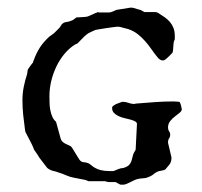

<svg xmlns="http://www.w3.org/2000/svg" viewBox="-20 -473 536 510"><path d="M215.3 8.3 206.5 4.9 176.3 -1Q165.5 -2.9 155.8 -7.3Q146 -11.7 134.8 -15.1Q128.4 -17.6 121.3 -19Q114.3 -20.5 108.9 -24.4Q108.4 -24.9 107.9 -25.1Q107.4 -25.4 106.9 -25.9Q106 -26.4 105.5 -26.9L84.5 -54.2Q84 -55.2 82.5 -57.6Q81.1 -60.1 79.1 -63Q77.1 -65.9 75.2 -68.6Q73.2 -71.3 72.3 -72.8Q71.3 -73.7 70.8 -74.7Q69.8 -76.7 69.8 -77.6Q65.4 -88.9 59.8 -98.9Q54.2 -108.9 48.8 -120.1Q47.9 -121.1 47.1 -124.3Q46.4 -127.4 46.4 -128.4Q43.9 -147 41.7 -167Q39.6 -187 39.6 -206.1Q39.6 -224.6 43 -241.9Q46.4 -259.3 52.2 -276.9Q52.2 -278.3 53 -283.4Q53.7 -288.6 54.7 -289.6Q55.2 -290 56.9 -292.7Q58.6 -295.4 60.8 -298.3Q63 -301.3 64.9 -303.7Q66.9 -306.2 67.4 -306.6Q67.4 -307.6 68.4 -310.1Q69.3 -312.5 69.8 -313.5Q76.7 -332.5 86.2 -347.2Q95.7 -361.8 111.3 -376L123 -384.3L138.2 -399.4L144 -408.2Q148.9 -413.6 155.3 -414.3Q161.6 -415 168 -417.5Q168.9 -417.5 170.9 -418.7Q172.9 -419.9 173.8 -419.9L183.1 -426.8Q184.1 -426.8 188.5 -427Q192.9 -427.2 198 -427.5Q203.1 -427.7 207.5 -428.2Q211.9 -428.7 212.9 -429.2Q213.4 -429.2 220.9 -432.6Q228.5 -436 233.9 -438.5Q234.9 -438.5 236.6 -439.2Q238.3 -439.9 238.8 -440.9Q240.7 -439.9 245.8 -439.9Q251 -439.9 256.8 -439.9Q262.2 -439.9 267.6 -439.9Q272.9 -439.9 275.4 -440.9Q275.9 -440.9 278.1 -441.9Q280.3 -442.9 282.7 -443.8Q285.2 -444.8 287.1 -445.8Q289.1 -446.8 289.6 -446.8L325.7 -452.6H332L352.1 -446.8Q353.5 -446.8 358.4 -443.8Q363.3 -440.9 363.8 -440.9H393.6Q394.5 -440.9 396.7 -440.2Q398.9 -439.5 400.4 -438.5Q409.7 -432.6 417.7 -427Q425.8 -421.4 431.6 -414.3Q437.5 -407.2 440.9 -398.4Q444.3 -389.6 444.3 -377V-369.1L441.4 -360.8Q441.4 -359.9 440.9 -356Q440.4 -352.1 440.2 -347.4Q439.9 -342.8 439.5 -338.6Q439 -334.5 438.5 -333.5Q438.5 -333.5 436.5 -331.3Q434.6 -329.1 431.6 -326.2Q428.7 -323.2 425.5 -320.3Q422.4 -317.4 420.4 -315.9Q418 -314 416.3 -313.2Q414.6 -312.5 412.1 -312.5Q408.2 -312.5 405.3 -314.5Q402.3 -316.4 400.4 -318.4Q390.6 -330.1 382.6 -341.8Q374.5 -353.5 365.2 -364Q356 -374.5 345.2 -382.8Q334.5 -391.1 319.8 -396Q318.4 -396.5 315.2 -397.2Q312 -397.9 308.3 -398.9Q304.7 -399.9 301.3 -400.9Q297.9 -401.9 296.4 -401.9H289.6Q286.6 -401.9 278.6 -400.6Q270.5 -399.4 261.7 -398.2Q252.9 -397 244.9 -395.5Q236.8 -394 233.9 -393.6Q232.4 -393.1 228.8 -391.4Q225.1 -389.6 221.2 -387.9Q217.3 -386.2 214.1 -384.3Q210.9 -382.3 209.5 -380.9Q208.5 -380.4 204.8 -377Q201.2 -373.5 197.3 -369.4Q193.4 -365.2 189.9 -361.8Q186.5 -358.4 185.5 -357.4Q184.6 -356.9 183.1 -356.4Q182.1 -356 181.2 -355.5Q180.2 -355 179.7 -355Q164.1 -345.2 151.4 -330.1Q138.7 -314.9 129.9 -296.6Q121.1 -278.3 116.2 -258.1Q111.3 -237.8 111.3 -217.8Q111.3 -209.5 111.6 -200Q111.8 -190.4 113.5 -181.2Q115.2 -171.9 118.7 -163.6Q122.1 -155.3 128.9 -149.4L141.1 -105Q142.1 -100.6 145.3 -97.4Q148.4 -94.2 152.3 -92Q156.2 -89.8 160.4 -88.1Q164.6 -86.4 168 -84.5Q169.4 -83.5 172.6 -78.6Q175.8 -73.7 179.4 -67.6Q183.1 -61.5 186.5 -55.9Q189.9 -50.3 191.4 -48.3Q195.8 -42.5 202.1 -42.2Q208.5 -42 215.3 -39.1Q215.8 -39.1 217.5 -37.8Q219.2 -36.6 221.2 -35.2Q223.1 -33.7 224.9 -32.2Q226.6 -30.8 227.1 -30.3Q237.8 -23.4 248 -21Q258.3 -18.6 271 -18.6H281.2Q281.7 -18.6 283.9 -19.5Q286.1 -20.5 288.6 -21.5Q291 -22.5 293.2 -23.4Q295.4 -24.4 296.4 -24.4Q297.4 -25.4 302.2 -26.1Q307.1 -26.9 308.1 -26.9Q318.8 -30.3 323.2 -35.2Q327.6 -40 329.3 -45.9Q331.1 -51.8 332.8 -59.1Q334.5 -66.4 340.3 -75.2L343.8 -143.6Q343.8 -147.9 338.9 -150.6Q334 -153.3 326.7 -155.3Q319.3 -157.2 310.8 -159.2Q302.2 -161.1 294.9 -164.6Q287.6 -168 282.7 -173.1Q277.8 -178.2 277.8 -186Q277.8 -189 279.1 -190.4Q280.3 -191.9 284.7 -194.3Q284.7 -194.8 287.4 -196Q290 -197.3 293.5 -198.5Q296.9 -199.7 300 -200.9Q303.2 -202.1 304.7 -202.6H305.7Q314 -202.6 321.5 -199.7Q329.1 -196.8 336.9 -196.8Q337.9 -196.8 338.9 -197.3Q339.4 -197.3 340.3 -197.8Q365.2 -199.7 390.6 -201.7Q416 -203.6 441.4 -203.6L456.1 -202.6Q457 -202.6 458.7 -199.2Q460.4 -195.8 462.9 -183.1Q462.9 -178.2 457.3 -173.6Q451.7 -168.9 444.6 -163.6Q437.5 -158.2 431.9 -151.1Q426.3 -144 426.3 -134.3Q426.3 -128.4 429.2 -124.3Q432.1 -120.1 432.1 -115.7Q432.1 -109.4 429.2 -105.5Q426.3 -101.6 426.3 -93.8L435.5 -54.7Q435.5 -49.3 434.6 -45.7Q433.6 -42 431.9 -38.8Q430.2 -35.6 427.2 -32.5Q424.3 -29.3 420.4 -24.4Q419.4 -23.4 418.7 -22.7Q418 -22 417 -22Q417 -21.5 414.8 -21Q412.6 -20.5 410.2 -20Q407.7 -19.5 405.5 -19Q403.3 -18.6 402.8 -18.6Q394.5 -16.1 388.2 -10.5Q381.8 -4.9 369.6 -1Q369.1 -0.5 365.7 0Q362.3 0.5 358.2 0.7Q354 1 350.6 1.5Q347.2 2 346.2 2.4Q341.3 3.4 336.2 5.9Q331.1 8.3 325.9 11Q320.8 13.7 315.9 15.6Q311 17.6 306.6 17.6H301.8Q299.8 17.6 298.8 17.1L287.1 10.7H269.5Q268.1 10.7 264.6 10Q261.2 9.3 259.8 8.3Z"/></svg>

Font: IM FELL English SC
Style: Regular
Weight: 400
Designer: Igino Marini
Foundry: Igino Marini
Version: 3.00